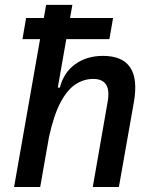

<svg xmlns="http://www.w3.org/2000/svg" viewBox="-20 -752 626 772"><path d="M353 0 413.1 -344.2Q428.7 -434.6 355 -434.6Q316.4 -434.6 283.2 -412.6Q250 -390.6 223.1 -339.8Q196.3 -289.1 177.2 -202.1L141.6 0H36.6L141.1 -594.7H70.3L85 -679.7H156.2L165.5 -732.4H271L261.7 -679.7H434.6L419.9 -594.7H246.6L212.4 -399.9H220.7Q236.3 -460.9 282.7 -494.1Q329.1 -527.3 394 -527.3Q551.3 -527.3 518.1 -340.3L458 0Z"/></svg>

Font: Cascadia Mono PL
Style: Italic
Weight: 400
Italic angle: -10°
Monospace: yes
Designer: Aaron Bell
Foundry: Saja Typeworks
Version: Version 2404.023; ttfautohint (v1.8.4)